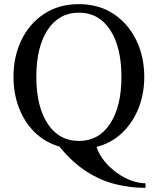

<svg xmlns="http://www.w3.org/2000/svg" viewBox="-20 -700 759 925"><path d="M681 205Q607 205 535 187Q463 169 395.5 125.5Q328 82 266 6Q197 -14 147.5 -62.5Q98 -111 71.5 -180Q45 -249 45 -330Q45 -428 83.5 -507.5Q122 -587 193 -633.5Q264 -680 360 -680Q456 -680 526.5 -633.5Q597 -587 636 -507.5Q675 -428 675 -330Q675 -247 647 -177.5Q619 -108 568 -59.5Q517 -11 445 8Q458 46 484 77.5Q510 109 543.5 133Q577 157 613 170Q649 183 681 183ZM360 -21Q456 -21 510.5 -104Q565 -187 565 -330Q565 -473 510.5 -556Q456 -639 360 -639Q264 -639 209.5 -556Q155 -473 155 -330Q155 -187 209.5 -104Q264 -21 360 -21Z"/></svg>

Font: El Messiri Medium
Style: Regular
Weight: 500
Designer: Mohamed Gaber
Foundry: Kief Type Foundry
Version: Version 2.020; ttfautohint (v1.8.3)